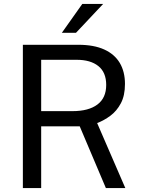

<svg xmlns="http://www.w3.org/2000/svg" viewBox="-20 -949 716 969"><path d="M612.4 0H514.3L382.4 -311.3H187.8V0H95.4V-723H375.5Q453.7 -723 506.1 -699.2Q558.4 -675.4 584.6 -631.2Q610.7 -587 610.7 -525.4Q610.7 -466.7 589.9 -427.6Q569.1 -388.5 536.9 -364.7Q504.8 -340.9 470.3 -327.9ZM345.6 -388.1Q427.1 -388.1 471.5 -421.4Q516 -454.6 516 -520.2Q516 -583.9 476.3 -615.6Q436.7 -647.2 367.3 -647.2H187.8V-388.1ZM395.2 -929H500.4L363.5 -783.5H292.2Z"/></svg>

Font: Public Sans Thin
Style: Regular
Weight: 100
Designer: The Public Sans project authors (U.S. Web Design System). Libre Franklin designed by Pablo Impallari and Rodrigo Fuenzal
Version: Version 1.008